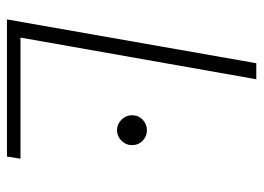

<svg xmlns="http://www.w3.org/2000/svg" viewBox="-120 -620 740 539"><g transform="rotate(90 249.5 -350.0)"><path d="M34 0 157 -700H202L85 -38H425L419 0ZM345 -309Q328 -309 315.5 -321.5Q303 -334 303 -351Q303 -369 315.5 -381Q328 -393 345 -393Q362 -393 374.5 -381Q387 -369 387 -351Q387 -334 374.5 -321.5Q362 -309 345 -309Z"/></g></svg>

Font: DM Sans 24pt ExtraLight
Style: Italic
Weight: 250
Italic angle: -10°
Designer: Colophon Foundry, Jonny Pinhorn
Foundry: Colophon Foundry
Version: Version 4.004;gftools[0.9.30]